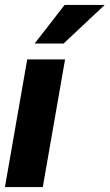

<svg xmlns="http://www.w3.org/2000/svg" viewBox="-21 -756 443 776"><path d="M152 0H-1L89 -516H242ZM236 -580H119L240 -736H402Z"/></svg>

Font: Creato Display ExtraBold
Style: Italic
Weight: 800
Italic angle: -10°
Version: Version 1.000